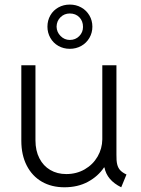

<svg xmlns="http://www.w3.org/2000/svg" viewBox="-20 -794 605 822"><path d="M71.3 -191.4V-514.6H131.8V-193.4Q131.8 -148.9 148.7 -116.2Q165.5 -83.5 195.3 -66.2Q225.1 -48.8 263.7 -48.8Q307.6 -48.8 342.8 -69.1Q377.9 -89.4 397.7 -123.5Q417.5 -157.7 418 -197.3V-514.6H478.5V-131.8Q478 -106 481.7 -90.6Q485.4 -75.2 494.6 -65.2Q503.9 -55.2 521.5 -46.9L499 7.8Q437.5 -22.5 427.2 -77.1H425.3Q399.9 -39.1 356.4 -15.6Q313 7.8 255.9 7.8Q200.7 7.8 159.2 -16.1Q117.7 -40 94.5 -85.2Q71.3 -130.4 71.3 -191.4ZM183.1 -679.7Q183.1 -706.5 195.6 -728.3Q208 -750 230 -762.2Q252 -774.4 278.8 -774.4Q305.7 -774.4 327.6 -762.2Q349.6 -750 362.5 -728.3Q375.5 -706.5 375.5 -679.7Q375.5 -653.8 362.8 -631.8Q350.1 -609.9 327.9 -597.4Q305.7 -585 278.8 -585Q252 -585 230 -597.4Q208 -609.9 195.6 -631.8Q183.1 -653.8 183.1 -679.7ZM335.4 -678.7Q335.4 -704.1 319.6 -720.2Q303.7 -736.3 278.8 -736.3Q255.4 -736.3 239 -720.2Q222.7 -704.1 222.2 -679.7Q222.7 -656.7 239.3 -639.9Q255.9 -623 278.8 -623Q303.2 -623 319.3 -639.4Q335.4 -655.8 335.4 -678.7Z"/></svg>

Font: Reddit Sans Fudge Light
Style: Regular
Weight: 300
Designer: Stephen Hutchings
Foundry: Reddit
Version: Version 1.013